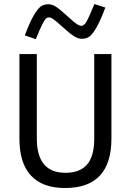

<svg xmlns="http://www.w3.org/2000/svg" viewBox="-20 -925 654 960"><path d="M506.8 -887.2Q481.9 -820.8 461.4 -785.9Q440.9 -751 425.5 -741Q410.2 -731 389.2 -731Q371.1 -731 350.8 -743.4Q330.6 -755.9 291 -792Q257.8 -821.8 245.8 -829.8Q233.9 -837.9 224.1 -837.9Q215.8 -837.9 209 -831.3Q202.1 -824.7 190.2 -800.8Q178.2 -776.9 159.2 -729L104 -748Q128.9 -814.5 149.7 -849.4Q170.4 -884.3 185.8 -894Q201.2 -903.8 222.2 -903.8Q240.2 -903.8 260 -891.1Q279.8 -878.4 319.8 -841.8Q351.6 -812.5 364.5 -804.2Q377.4 -795.9 387.2 -795.9Q399.4 -795.9 411.4 -815.2Q423.3 -834.5 452.1 -904.8ZM451.2 -231.9V-654.8H537.1V-231.9Q537.1 15.1 305.2 15.1Q192.9 15.1 135 -46.9Q77.1 -108.9 77.1 -231.9V-654.8H164.1V-231.9Q164.1 -61 307.1 -61Q379.4 -61 415.3 -102.3Q451.2 -143.6 451.2 -231.9Z"/></svg>

Font: IntelOne Mono
Style: Regular
Weight: 400
Designer: Fred Shallcrass
Foundry: Frere-Jones Type LLC
Version: Version 1.200;hotconv 1.1.0;makeotfexe 2.6.0;FJTRelease1.2